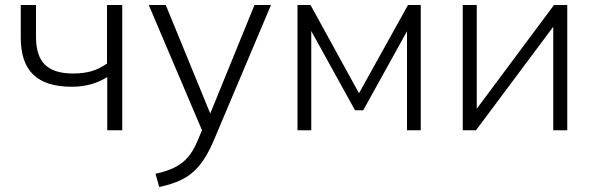

<svg xmlns="http://www.w3.org/2000/svg" viewBox="-20 -521 2373 768"><path d="M409 0V-213Q348 -174 267 -174Q163 -174 113 -222.5Q63 -271 63 -370V-501H124V-374Q124 -297 160 -262Q196 -227 272 -227Q313 -227 345 -236Q377 -245 408 -267V-501H469V0Z M617 227 602 174Q649 164 680 148Q711 132 732 107.5Q753 83 769 45L788 0L575 -501H643L821 -67L998 -501H1064L832 48Q806 108 775 144Q744 180 705 198.5Q666 217 617 227Z M1170 0V-501H1222L1416 -148L1612 -501H1663V0H1608V-396L1433 -80H1400L1225 -397V0Z M1831 0V-501H1887V-86L2196 -501H2249V0H2193V-414L1884 0Z"/></svg>

Font: Mulish Light
Style: Regular
Weight: 300
Designer: Vernon Adams
Foundry: Vernon Adams
Version: Version 3.603; ttfautohint (v1.8.3)